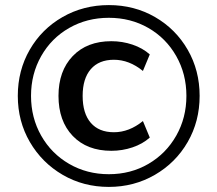

<svg xmlns="http://www.w3.org/2000/svg" viewBox="-20 -730 855 755"><path d="M50 -353Q50 -453 97 -534.5Q144 -616 226 -663Q308 -710 408 -710Q508 -710 589.5 -663Q671 -616 718 -534.5Q765 -453 765 -353Q765 -253 718 -171.5Q671 -90 589 -42.5Q507 5 408 5Q308 5 226.5 -42.5Q145 -90 97.5 -171.5Q50 -253 50 -353ZM713 -353Q713 -439 673 -509.5Q633 -580 563.5 -620Q494 -660 408 -660Q322 -660 252 -620Q182 -580 142 -509.5Q102 -439 102 -353Q102 -267 142 -196.5Q182 -126 252 -85.5Q322 -45 408 -45Q494 -45 563.5 -85.5Q633 -126 673 -196.5Q713 -267 713 -353ZM210 -353Q210 -451 266 -509.5Q322 -568 418 -568Q461 -568 501 -554.5Q541 -541 569 -516L542 -451Q488 -495 428 -495Q369 -495 337 -458Q305 -421 305 -353Q305 -284 337 -247Q369 -210 428 -210Q488 -210 542 -254L569 -189Q541 -164 501 -150.5Q461 -137 418 -137Q322 -137 266 -195.5Q210 -254 210 -353Z"/></svg>

Font: wassup Sans
Style: Medium
Weight: 600
Version: Version 2.001